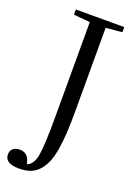

<svg xmlns="http://www.w3.org/2000/svg" viewBox="-208 -726 730 1056"><g transform="rotate(20 157.0 -198.5)"><path d="M47.9 266.1Q-35.2 266.1 -35.2 213.4Q-35.2 191.4 -20.8 179Q-6.3 166.5 18.1 166.5Q70.3 166.5 81.1 229Q117.7 216.8 128.4 157.5Q139.2 98.1 139.2 -64.9V-624L43.5 -632.8V-663.1H326.7V-632.8L231.9 -624.5V-133.3Q231.9 -62.5 228.8 -9.3Q225.6 43.9 217.8 90.6Q210 137.2 196.5 168.5Q183.1 199.7 162.6 222.4Q142.1 245.1 113.8 255.6Q85.4 266.1 47.9 266.1Z"/></g></svg>

Font: Elstob 10pt
Style: Regular
Weight: 400
Designer: Peter S. Baker
Version: Version 1.015